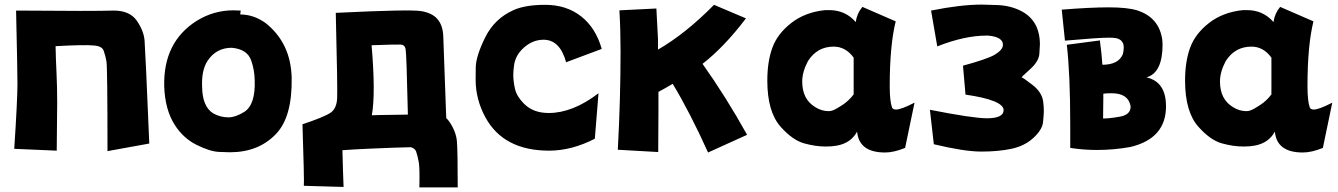

<svg xmlns="http://www.w3.org/2000/svg" viewBox="-20 -588 5827 836"><path d="M475 -542Q545 -542 575.5 -498Q606 -454 609.5 -411.5Q613 -369 630 37L448 70Q448 -295 443.5 -320.5Q439 -346 431.5 -367Q424 -388 387 -390Q351 -394 222 -387Q223 -333 226 -272Q229 -211 229 -140L227 68L42 60Q56 -153 56 -223Q56 -280 50 -542Q396 -539 475 -542Z M975 -77Q1005 -77 1044 -101Q1093 -133 1089 -239Q1088 -284 1074 -324Q1057 -374 989 -380Q921 -380 883 -322Q857 -281 860 -211Q861 -123 909 -94Q940 -77 975 -77ZM981 75Q974 75 934.5 73.5Q895 72 836.5 43Q778 14 741 -44Q698 -111 695 -214Q691 -405 836 -497Q910 -543 996 -543L1028 -542L1026 -525Q1084 -525 1136 -488Q1246 -401 1250 -250Q1253 -79 1182 -5Q1106 75 981 75Z M1599 -86Q1613 -86 1626 -87Q1704 -88 1756 -89Q1750 -357 1746 -375Q1742 -393 1724.5 -394Q1707 -395 1598 -391Q1616 -180 1599 -86ZM1297 -47Q1391 -78 1419 -97Q1446 -115 1448 -161Q1450 -207 1442 -532Q1767 -548 1815 -539.5Q1863 -531 1885.5 -504Q1908 -477 1910 -432Q1912 -391 1923 -74Q1930 -67 1936 -59Q1966 -15 1969.5 27.5Q1973 70 1973 228H1806Q1808 144 1803.5 118.5Q1799 93 1792 72Q1787 58 1769 53Q1710 54 1596 59Q1526 62 1471 66Q1473 153 1476 226L1303 221Q1305 196 1297 -47Z M2371 68Q2172 68 2093 -78Q2051 -156 2051 -241Q2051 -245 2051.5 -294Q2052 -343 2092.5 -425Q2133 -507 2216 -544Q2267 -567 2354 -567Q2446 -567 2510 -517Q2574 -467 2600 -375L2445 -317Q2418 -415 2347 -415Q2300 -415 2261.5 -381Q2223 -347 2218 -301Q2215 -281 2215 -261Q2215 -233 2222.5 -200.5Q2230 -168 2262 -136Q2302 -96 2369 -96Q2474 -96 2586 -182L2570 16Q2469 68 2371 68Z M2847 -188V-107L2846 74L2670 64Q2682 -156 2682 -364Q2682 -459 2677 -543L2838 -551Q2841 -482 2845 -417V-372Q2966 -442 3089 -567L3228 -508Q3134 -384 3039 -310Q3140 -168 3233 -1L3063 76Q2983 -101 2909 -223Q2879 -205 2847 -188Z M3834 76Q3720 76 3712 -15Q3685 35 3624 46Q3604 50 3576 50Q3530 50 3480.5 36Q3431 22 3380 -35Q3321 -100 3321 -237Q3321 -321 3343.5 -381.5Q3366 -442 3426 -488.5Q3486 -535 3573 -544H3590Q3661 -544 3706 -492Q3711 -529 3735 -558L3880 -495Q3854 -390 3854 -213Q3854 -148 3864 -120Q3868 -111 3881 -111Q3904 -111 3962 -141L3921 56Q3872 76 3834 76ZM3589 -104Q3597 -104 3608 -108Q3619 -112 3647.5 -130.5Q3676 -149 3697 -177V-337Q3662 -385 3610 -385Q3538 -385 3498 -322Q3473 -275 3473 -233Q3473 -156 3529 -122Q3557 -104 3589 -104Z M4253 72Q4179 72 4046 40L4029 -110Q4217 -73 4277 -73Q4349 -73 4350 -108Q4350 -152 4184 -176L4173 -302Q4276 -330 4310 -349Q4347 -371 4347 -393Q4347 -427 4283 -433H4275Q4180 -433 4061 -386L4034 -542Q4163 -568 4255 -568Q4266 -568 4322.5 -566Q4379 -564 4425.5 -540.5Q4472 -517 4493 -472Q4508 -438 4508 -396Q4508 -386 4505.5 -353Q4503 -320 4463.5 -285Q4424 -250 4429 -251Q4436 -249 4476 -218Q4516 -187 4522 -147Q4525 -126 4525 -105Q4525 -88 4521.5 -55.5Q4518 -23 4479.5 12.5Q4441 48 4383.5 60Q4326 72 4253 72Z M4782 -72Q4810 -72 4850 -79Q4903 -86 4903 -124L4902 -129Q4891 -182 4820 -182Q4795 -182 4784 -180V-159Q4784 -112 4783 -72ZM4755 65Q4699 65 4640 56V-44Q4640 -266 4625 -393L4769 -412Q4777 -353 4780 -306Q4850 -306 4869 -352Q4873 -368 4873 -381Q4873 -415 4839 -422Q4825 -424 4811 -424Q4762 -424 4617 -411L4603 -546Q4728 -556 4807 -556Q4888 -556 4931 -543Q5028 -512 5041 -413L5042 -394Q5042 -271 4972 -251Q5057 -232 5057 -125Q5057 15 4902 52Q4830 65 4755 65Z M5653 76Q5539 76 5531 -15Q5504 35 5443 46Q5423 50 5395 50Q5349 50 5299.5 36Q5250 22 5199 -35Q5140 -100 5140 -237Q5140 -321 5162.5 -381.5Q5185 -442 5245 -488.5Q5305 -535 5392 -544H5409Q5480 -544 5525 -492Q5530 -529 5554 -558L5699 -495Q5673 -390 5673 -213Q5673 -148 5683 -120Q5687 -111 5700 -111Q5723 -111 5781 -141L5740 56Q5691 76 5653 76ZM5408 -104Q5416 -104 5427 -108Q5438 -112 5466.5 -130.5Q5495 -149 5516 -177V-337Q5481 -385 5429 -385Q5357 -385 5317 -322Q5292 -275 5292 -233Q5292 -156 5348 -122Q5376 -104 5408 -104Z"/></svg>

Font: KN Bobohei
Style: Bold
Weight: 700
Designer: Kingnam Type Foundry
Version: Version 1.710;March 18, 2023